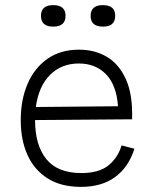

<svg xmlns="http://www.w3.org/2000/svg" viewBox="-20 -718 594 750"><path d="M296 12Q218 12 165.5 -21.5Q113 -55 87 -113.5Q61 -172 61 -248Q61 -328 87.5 -390Q114 -452 165 -488Q216 -524 289 -524Q350 -524 397.5 -496Q445 -468 472 -408Q499 -348 496 -252L117 -249V-248Q117 -151 161 -96.5Q205 -42 298 -42Q366 -42 403 -71.5Q440 -101 455 -150L505 -137Q483 -66 430.5 -27Q378 12 296 12ZM288 -470Q220 -470 175.5 -425.5Q131 -381 120 -300L441 -303Q435 -386 394 -428Q353 -470 288 -470ZM382 -614Q334 -614 334 -656Q334 -698 382 -698Q430 -698 430 -656Q430 -614 382 -614ZM188 -614Q140 -614 140 -656Q140 -698 188 -698Q236 -698 236 -656Q236 -614 188 -614Z"/></svg>

Font: Bricolage Grotesque 10pt ExtraLight
Style: Regular
Weight: 200
Designer: Mathieu Triay
Foundry: Atelier Triay
Version: Version 1.000; ttfautohint (v1.8.4.7-5d5b);gftools[0.9.32]